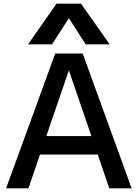

<svg xmlns="http://www.w3.org/2000/svg" viewBox="-20 -1020 746 1040"><path d="M13 0 279 -730H428L693 0H572L354 -636H352L134 0ZM151 -183V-283H556V-183ZM132 -780 286 -1000H419L574 -780H444L354 -920H352L262 -780Z"/></svg>

Font: M PLUS 1 Thin Medium
Style: Regular
Weight: 500
Version: Version 1.001